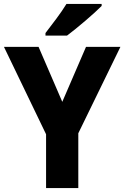

<svg xmlns="http://www.w3.org/2000/svg" viewBox="-20 -951 629 971"><path d="M494 -921V-931H316C289 -886 243 -827 210 -784V-771H319C370 -809 458 -884 494 -921ZM295 -436 175 -714H0L213 -272V0H376V-277L589 -714H415Z"/></svg>

Font: Noto Sans Sinhala UI SemiCondensed ExtraBold
Style: Regular
Weight: 800
Width: 4
Designer: Jelle Bosma - Monotype Design Team
Foundry: Monotype Imaging Inc.
Version: Version 2.006